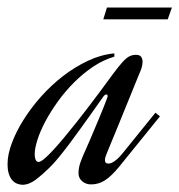

<svg xmlns="http://www.w3.org/2000/svg" viewBox="-120 -497 483 518"><path d="M168 -83Q166 -78.6 164.6 -73.7Q163.1 -68.8 163.1 -65.4Q163.1 -59.6 165.8 -57.6Q168.5 -55.7 172.9 -55.7Q179.7 -55.7 189.5 -62.5Q199.2 -69.3 210 -82.5L299.3 -192.9L311.5 -183.1L203.6 -49.8Q191.9 -35.2 181.6 -25.4Q171.4 -15.6 162.4 -10Q153.3 -4.4 144.3 -2Q135.3 0.5 126 0.5Q111.3 0.5 101.6 -8.1Q91.8 -16.6 91.8 -29.8Q91.8 -44.4 97.4 -60.1Q103 -75.7 113.8 -99.1Q117.7 -107.4 123.3 -120.8Q128.9 -134.3 135.3 -149.2Q141.6 -164.1 147.9 -179.2Q154.3 -194.3 159.2 -206.8Q164.1 -219.2 167.2 -227.5Q170.4 -235.8 170.4 -237.3Q170.4 -242.2 167 -242.2Q162.6 -242.2 157.7 -234.9Q154.8 -231 146 -218.3Q137.2 -205.6 124.5 -188Q111.8 -170.4 97.2 -149.9Q82.5 -129.4 67.9 -109.9Q53.2 -90.3 40 -74.2Q26.9 -58.1 17.6 -48.8Q-5.9 -25.4 -23.9 -12Q-42 1.5 -59.6 1.5Q-65.4 1.5 -72.5 -1Q-79.6 -3.4 -85.7 -9.5Q-91.8 -15.6 -95.7 -26.6Q-99.6 -37.6 -99.6 -54.7Q-99.6 -80.1 -88.1 -110.8Q-76.7 -141.6 -56.6 -173.6Q-36.6 -205.6 -9.3 -236.3Q18.1 -267.1 50 -291.7Q82 -316.4 117.2 -333Q152.3 -349.6 188.5 -353V-344.2Q158.7 -335.4 131.3 -317.1Q104 -298.8 80.1 -274.9Q56.2 -251 36.6 -223.9Q17.1 -196.8 2.9 -170.4Q-11.2 -144 -18.8 -120.4Q-26.4 -96.7 -26.4 -80.6Q-26.4 -71.8 -23.7 -65.9Q-21 -60.1 -16.1 -60.1Q-10.7 -60.1 -0.2 -68.8Q10.3 -77.6 23.9 -92.5Q37.6 -107.4 53.7 -126.7Q69.8 -146 86.4 -167Q103 -188 119.4 -209.5Q135.7 -231 149.9 -250Q171.4 -279.3 185.5 -298.3Q199.7 -317.4 210 -328.9Q220.2 -340.3 228.5 -344.7Q236.8 -349.1 246.6 -349.1Q256.8 -349.1 260.7 -343.8Q264.6 -338.4 264.6 -330.6Q264.6 -324.2 262.9 -317.4Q261.2 -310.5 258.8 -305.2Q256.8 -300.8 250.2 -284.4Q243.7 -268.1 234.4 -245.4Q225.1 -222.7 214.6 -196.8Q204.1 -170.9 194.6 -147.7Q185.1 -124.5 177.7 -106.7Q170.4 -88.9 168 -83ZM158.7 -444.8 168.5 -476.6H343.8L332.5 -444.8Z"/></svg>

Font: Dynalight
Style: Regular
Weight: 400
Version: Version 1.000